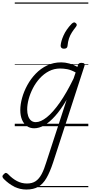

<svg xmlns="http://www.w3.org/2000/svg" viewBox="-120 -1026 738 1561"><path d="M94 515Q42 515 -3.5 492Q-49 469 -88 430Q-99 420 -100 410Q-101 400 -89 390Q-79 379 -71 380Q-63 381 -54 390Q-20 426 18 446Q56 466 99 466Q142 466 170 447Q198 428 218.5 389.5Q239 351 257 291L422 -215Q375 -135 329 -83.5Q283 -32 240.5 -7.5Q198 17 158 17Q124 17 98.5 -1Q73 -19 59 -52.5Q45 -86 45 -131Q45 -177 59.5 -229.5Q74 -282 102 -333.5Q130 -385 170.5 -427Q211 -469 263 -494Q315 -519 378 -519Q409 -519 444 -509.5Q479 -500 509 -482L514 -497Q517 -507 523.5 -511Q530 -515 543 -515Q561 -515 566 -507.5Q571 -500 566 -488L312 294Q286 373 257.5 422Q229 471 190.5 493Q152 515 94 515ZM171 -33Q211 -33 260.5 -72.5Q310 -112 365.5 -191Q421 -270 478 -387L495 -437Q457 -458 426.5 -463.5Q396 -469 369 -469Q320 -469 278.5 -447.5Q237 -426 204 -390Q171 -354 148 -309.5Q125 -265 113 -220Q101 -175 101 -136Q101 -106 109 -82.5Q117 -59 132.5 -46Q148 -33 171 -33ZM495 -839Q503 -833 504 -825.5Q505 -818 498 -809Q479 -785 464.5 -762.5Q450 -740 441 -713.5Q432 -687 429 -653Q428 -641 420.5 -635.5Q413 -630 400 -630Q387 -630 380 -636.5Q373 -643 373 -654Q375 -689 396.5 -737.5Q418 -786 462 -832Q470 -840 478.5 -843Q487 -846 495 -839ZM0 486H598V496H0ZM0 -20H598V0H0ZM0 -505H598V-500H0ZM0 -1006H598V-996H0Z"/></svg>

Font: Playwrite CA Guides
Style: Regular
Weight: 400
Designer: Veronika Burian, José Scaglione
Foundry: TypeTogether
Version: Version 1.003